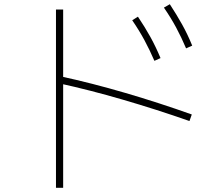

<svg xmlns="http://www.w3.org/2000/svg" viewBox="-20 -827 1040 909"><path d="M711 -539Q689 -590 664 -636.5Q639 -683 606 -731L633 -748Q666 -699 692 -652Q718 -605 740 -552ZM861 -598Q839 -650 814 -696.5Q789 -743 756 -791L784 -807Q816 -758 842 -711.5Q868 -665 890 -611ZM877 -254Q720 -309 562 -355Q404 -401 262 -432L269 -465Q413 -434 573.5 -387Q734 -340 888 -285ZM245 62V-782H279V62Z"/></svg>

Font: M PLUS 1 ExtraLight
Style: Regular
Weight: 250
Version: Version 1.001